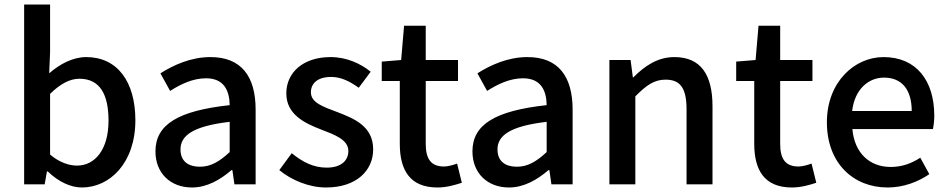

<svg xmlns="http://www.w3.org/2000/svg" viewBox="-20 -817 4203 851"><path d="M343 14C467 14 580 -95 580 -284C580 -454 501 -564 362 -564C304 -564 246 -534 198 -492L202 -586V-797H87V0H178L188 -57H192C238 -12 293 14 343 14ZM321 -83C288 -83 244 -96 202 -132V-401C247 -445 289 -468 332 -468C424 -468 461 -397 461 -282C461 -154 401 -83 321 -83Z M831 14C897 14 956 -20 1006 -63H1010L1019 0H1113V-331C1113 -478 1050 -564 913 -564C825 -564 748 -528 691 -492L734 -414C781 -444 835 -470 893 -470C974 -470 997 -414 998 -351C769 -326 669 -265 669 -146C669 -49 736 14 831 14ZM866 -78C817 -78 780 -100 780 -155C780 -216 835 -258 998 -277V-143C953 -101 914 -78 866 -78Z M1425 14C1561 14 1634 -62 1634 -155C1634 -258 1549 -292 1473 -321C1412 -344 1358 -362 1358 -408C1358 -446 1386 -476 1448 -476C1492 -476 1531 -456 1570 -428L1623 -499C1580 -534 1518 -564 1445 -564C1323 -564 1249 -495 1249 -403C1249 -310 1330 -271 1403 -243C1463 -220 1524 -198 1524 -148C1524 -106 1493 -74 1428 -74C1369 -74 1321 -99 1273 -138L1218 -63C1271 -19 1349 14 1425 14Z M1919 14C1959 14 1997 3 2027 -7L2006 -92C1990 -86 1966 -79 1948 -79C1890 -79 1867 -113 1867 -179V-458H2010V-551H1867V-703H1771L1758 -551L1672 -544V-458H1752V-180C1752 -64 1796 14 1919 14Z M2236 14C2302 14 2361 -20 2411 -63H2415L2424 0H2518V-331C2518 -478 2455 -564 2318 -564C2230 -564 2153 -528 2096 -492L2139 -414C2186 -444 2240 -470 2298 -470C2379 -470 2402 -414 2403 -351C2174 -326 2074 -265 2074 -146C2074 -49 2141 14 2236 14ZM2271 -78C2222 -78 2185 -100 2185 -155C2185 -216 2240 -258 2403 -277V-143C2358 -101 2319 -78 2271 -78Z M2681 0H2796V-390C2845 -439 2879 -464 2930 -464C2995 -464 3023 -427 3023 -332V0H3138V-346C3138 -486 3086 -564 2969 -564C2894 -564 2837 -524 2787 -474H2785L2775 -551H2681Z M3490 14C3530 14 3568 3 3598 -7L3577 -92C3561 -86 3537 -79 3519 -79C3461 -79 3438 -113 3438 -179V-458H3581V-551H3438V-703H3342L3329 -551L3243 -544V-458H3323V-180C3323 -64 3367 14 3490 14Z M3914 14C3985 14 4049 -11 4099 -45L4059 -118C4019 -92 3977 -77 3928 -77C3833 -77 3767 -140 3758 -245H4115C4118 -259 4121 -281 4121 -304C4121 -459 4042 -564 3896 -564C3768 -564 3645 -454 3645 -275C3645 -93 3763 14 3914 14ZM3757 -325C3768 -421 3829 -473 3898 -473C3978 -473 4021 -419 4021 -325Z"/></svg>

Font: ChiuKong Gothic CL Medium
Style: Regular
Weight: 500
Designer: Ryoko NISHIZUKA 西塚涼子 (kana, bopomofo & ideographs); Paul D. Hunt (Latin, Greek & Cyrillic); Sandoll Communications 산돌커뮤니
Foundry: Adobe
Version: Version 1.300